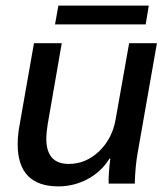

<svg xmlns="http://www.w3.org/2000/svg" viewBox="-20 -654 595 684"><path d="M43 -140Q43 -174 50 -210L101 -500H200L150 -212Q145 -180 145 -160Q145 -70 225 -70Q286 -70 333 -115Q380 -160 392 -229L440 -500H539L471 -113Q462 -64 460 0H367Q366 -34 373 -89H370Q342 -43 293 -16.5Q244 10 188 10Q116 10 79.5 -27.5Q43 -65 43 -140ZM188 -634H510L499 -567H176Z"/></svg>

Font: Sarabun Medium
Style: Italic
Weight: 500
Italic angle: -10°
Designer: Suppakit Chalermlarp | Katatrad Co.,Ltd.
Foundry: Cadson Demak Co.,Ltd.
Version: Version 1.000; ttfautohint (v1.6)